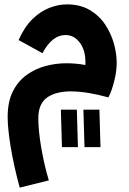

<svg xmlns="http://www.w3.org/2000/svg" viewBox="-20 -464 588 877"><path d="M70 393Q42 289 28.5 205.5Q15 122 15 71Q15 1 38.5 -46Q62 -93 101.5 -121.5Q141 -150 188 -162.5Q235 -175 282.5 -175Q330 -175 370 -167Q373 -229 346.5 -266.5Q320 -304 279 -304Q218 -304 174 -221L65 -281Q92 -342 129 -377.5Q166 -413 206.5 -428.5Q247 -444 286 -444Q346 -444 389.5 -418.5Q433 -393 460 -352.5Q487 -312 500 -266Q513 -220 513 -178Q513 -146 506.5 -114.5Q500 -83 491.5 -58Q483 -33 475 -19Q383 -45 310.5 -46.5Q238 -48 196.5 -19.5Q155 9 155 76Q155 131 168 208.5Q181 286 203 360ZM366 208 361 37H434L439 208ZM263 208 258 37H331L336 208Z"/></svg>

Font: Noto IKEA Arabic
Style: Bold
Weight: 700
Designer: Monotype Design Team
Foundry: Monotype Imaging Inc.
Version: Version 1.200